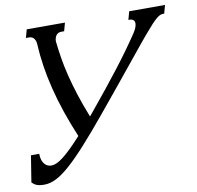

<svg xmlns="http://www.w3.org/2000/svg" viewBox="-97 -799 917 894"><g transform="rotate(-10 362.0 -352.5)"><path d="M325.2 -288.1Q402.3 -381.3 463.6 -460.7Q524.9 -540 571.8 -610.4Q581.5 -625 585.7 -636Q589.8 -647 589.8 -655.3Q589.8 -666.5 582.8 -671.6Q575.7 -676.8 565.9 -676.8H560.1L570.8 -715.8H740.2L729.5 -676.8H727.1Q718.8 -676.8 711.4 -674.3Q704.1 -671.9 693.6 -663.3Q683.1 -654.8 667.7 -638.2Q652.3 -621.6 627.9 -592.8Q618.7 -582 595 -553Q571.3 -523.9 536.1 -480.7Q501 -437.5 456.1 -382.6Q411.1 -327.6 359.9 -265.6Q295.9 -188 248 -135.3Q200.2 -82.5 163.3 -50Q126.5 -17.6 97.4 -3.4Q68.4 10.7 42 10.7Q18.6 10.7 5.9 5.4Q-6.8 0 -16.1 -9.8L3.9 -134.8H43Q43 -117.7 47.1 -105.5Q51.3 -93.3 57.9 -85.7Q64.5 -78.1 72.8 -74.7Q81.1 -71.3 90.3 -71.3Q101.1 -71.3 114.5 -77.1Q127.9 -83 145.3 -96.2Q162.6 -109.4 185.1 -131.1Q207.5 -152.8 236.8 -185.1Q183.6 -311.5 155.8 -423.1Q127.9 -534.7 122.6 -637.7Q122.1 -649.4 118.9 -657Q115.7 -664.6 111.3 -668.9Q106.9 -673.3 101.3 -675Q95.7 -676.8 90.8 -676.8H75.7L86.4 -715.8H267.1L256.3 -676.8H243.7Q226.6 -676.8 218.5 -665Q210.4 -653.3 210.4 -638.2Q210.4 -636.7 210.4 -635Q210.4 -633.3 210.9 -631.8Q214.8 -595.2 221.2 -556.2Q227.5 -517.1 238.5 -472.4Q249.5 -427.7 265.9 -376.5Q282.2 -325.2 306.2 -265.1Z"/></g></svg>

Font: Arian AMU Serif
Style: Italic
Weight: 400
Italic angle: -15°
Designer: Ruben Hakobyan (Tarumian)
Foundry: Ruben Hakobyan (Tarumian)
Version: Version 1.002